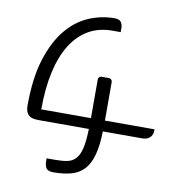

<svg xmlns="http://www.w3.org/2000/svg" viewBox="-106 -814 1116 1218"><g transform="rotate(10 452.5 -205.0)"><path d="M495 -70V-320Q495 -328 501 -334Q507 -340 515 -340H564Q572 -340 578 -334Q584 -328 585 -320V-70H905Q905 -48 899 -34.5Q893 -21 883 -13.5Q873 -6 860.5 -3Q848 0 835 0H584Q582 92 565.5 152Q549 212 517 247Q485 282 435.5 296Q386 310 318 310Q286 310 274 294Q262 278 262 241V230H318Q363 230 395.5 223.5Q428 217 449.5 193Q471 169 481.5 123.5Q492 78 494 0H175Q156 0 139.5 -2.5Q123 -5 111 -13.5Q99 -22 92 -38Q85 -54 85 -80Q85 -257 124 -379.5Q163 -502 226 -577.5Q289 -653 369 -686.5Q449 -720 532 -720Q566 -720 576 -703Q586 -686 586 -666V-640H532Q446 -640 379.5 -601.5Q313 -563 267.5 -490Q222 -417 198.5 -311Q175 -205 175 -70Z"/></g></svg>

Font: Warnes
Style: Regular
Weight: 400
Designer: Eduardo Rodriguez Tunni
Foundry: Eduardo Rodriguez Tunni
Version: Version 1.001